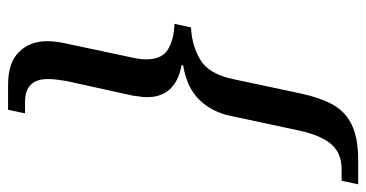

<svg xmlns="http://www.w3.org/2000/svg" viewBox="-290 -560 928 487"><g transform="rotate(-90 174.5 -316.0)"><path d="M-49 128 -40 86H-11Q30 86 52.5 60Q75 34 87 -20L124 -193Q134 -243 165.5 -275Q197 -307 253 -316V-320Q172 -335 172 -408Q172 -417 173.5 -425.5Q175 -434 176 -444L213 -612Q215 -625 216.5 -636Q218 -647 218 -659Q218 -717 160 -717H131L140 -760H204Q259 -760 286.5 -732.5Q314 -705 314 -661Q314 -641 309 -617L272 -443Q268 -425 268 -409Q268 -369 294 -354Q320 -339 358 -338L349 -296Q303 -294 267 -272.5Q231 -251 218 -190L181 -16Q171 30 154 62Q137 94 103.5 111Q70 128 12 128Z"/></g></svg>

Font: Noto Serif SemiCondensed
Style: Italic
Weight: 400
Width: 4
Italic angle: -12°
Designer: Monotype Design Team
Foundry: Monotype Imaging Inc.
Version: Version 2.013